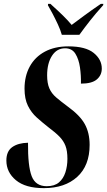

<svg xmlns="http://www.w3.org/2000/svg" viewBox="-20 -964 555 994"><path d="M207 10Q112 10 62.5 -31Q13 -72 13 -133Q13 -181 43.5 -202.5Q74 -224 125 -225Q124 -104 144 -52Q164 0 222 0Q262 0 285 -19.5Q308 -39 318.5 -71.5Q329 -104 329 -142Q329 -183 319 -209Q309 -235 288 -256.5Q267 -278 232 -304Q199 -330 170.5 -355.5Q142 -381 124.5 -416.5Q107 -452 107 -505Q107 -570 134 -619.5Q161 -669 212 -696.5Q263 -724 334 -724Q423 -724 465 -690Q507 -656 507 -609Q507 -575 481.5 -553Q456 -531 399 -531Q400 -573 394 -615Q388 -657 370.5 -685.5Q353 -714 317 -714Q274 -714 249 -675Q224 -636 224 -574Q224 -533 235.5 -506.5Q247 -480 271 -459.5Q295 -439 330 -413Q394 -367 419 -321.5Q444 -276 444 -214Q444 -107 380 -48.5Q316 10 207 10ZM300 -784Q293 -809 279.5 -838Q266 -867 252 -893.5Q238 -920 228 -937L229 -944H241Q280 -909 306 -883.5Q332 -858 351 -835Q378 -855 415 -882.5Q452 -910 502 -944H515L514 -937Q476 -895 446.5 -857.5Q417 -820 391 -784Z"/></svg>

Font: Noto Serif Display ExtraCondensed
Style: Bold Italic
Weight: 700
Width: 2
Italic angle: -12°
Designer: Monotype Design Team
Foundry: Monotype Imaging Inc.
Version: Version 2.009